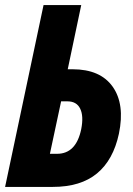

<svg xmlns="http://www.w3.org/2000/svg" viewBox="-22 -734 522 754"><path d="M-2 0 149 -714H297L244 -462H263Q372 -462 420.5 -393.5Q469 -325 445 -209Q423 -106 359 -53Q295 0 185 0ZM174 -130H202Q277 -130 297 -227Q307 -278 293 -307Q279 -336 243 -336H218Z"/></svg>

Font: Noto Sans ExtraCondensed ExtraBold
Style: Italic
Weight: 800
Width: 2
Italic angle: -12°
Designer: Monotype Design Team
Foundry: Monotype Imaging Inc.
Version: Version 2.013; ttfautohint (v1.8.4.7-5d5b)